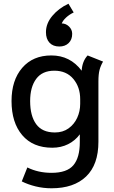

<svg xmlns="http://www.w3.org/2000/svg" viewBox="-20 -794 615 1032"><path d="M97 181 127 106Q185 135 257 135Q340 135 374.5 94Q409 53 409 -30V-72Q384 -38 346 -19Q308 0 261 0Q157 0 99.5 -67.5Q42 -135 42 -251Q42 -363 99.5 -429.5Q157 -496 256 -496Q357 -496 419 -414Q422 -465 451 -496L534 -463Q521 -441 515 -418Q509 -395 509 -356V-32Q509 91 443 154.5Q377 218 257 218Q213 218 172 208Q131 198 97 181ZM411 -236V-261Q411 -326 374 -370Q337 -414 272 -414Q207 -414 174.5 -370Q142 -326 142 -251Q142 -171 174.5 -126.5Q207 -82 275 -82Q318 -82 348.5 -104Q379 -126 395 -161Q411 -196 411 -236ZM227 -621Q227 -668 261.5 -709Q296 -750 348 -774L376 -727Q353 -716 335.5 -700Q318 -684 312 -668Q334 -668 351 -651.5Q368 -635 368 -612Q368 -581 349 -562.5Q330 -544 299 -544Q265 -544 246 -564.5Q227 -585 227 -621Z"/></svg>

Font: Niramit Medium
Style: Regular
Weight: 500
Designer: Katatrad Aksorn Co.,Ltd.
Foundry: Cadson Demak Co.,Ltd.
Version: Version 1.000; ttfautohint (v1.6)